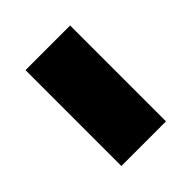

<svg xmlns="http://www.w3.org/2000/svg" viewBox="-24 -453 371 371"><g transform="rotate(45 161.0 -268.0)"><path d="M30 -207H292V-329H30Z"/></g></svg>

Font: Noto Sans Bassa Vah
Style: Bold
Weight: 700
Designer: Monotype Design Team
Foundry: Monotype Imaging Inc.
Version: Version 2.002